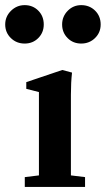

<svg xmlns="http://www.w3.org/2000/svg" viewBox="-81 -736 416 756"><path d="M-60.5 -639.6Q-60.5 -670.9 -37.8 -693.4Q-15.1 -715.8 16.1 -715.8Q48.3 -715.8 69.8 -694.1Q91.3 -672.4 91.3 -639.6Q91.3 -607.9 69.8 -586.2Q48.3 -564.5 16.1 -564.5Q-16.1 -564.5 -38.3 -586.2Q-60.5 -607.9 -60.5 -639.6ZM163.6 -639.6Q163.6 -670.9 185.5 -693.4Q207.5 -715.8 238.8 -715.8Q271.5 -715.8 293.5 -694.1Q315.4 -672.4 315.4 -639.6Q315.4 -607.9 293.2 -586.2Q271 -564.5 238.8 -564.5Q206.5 -564.5 185.1 -586.2Q163.6 -607.9 163.6 -639.6ZM16.6 0V-38.6L72.3 -45.4V-373.5L22.5 -386.2V-412.6L164.1 -460.4L202.6 -450.2Q198.2 -411.6 198.2 -362.3V-45.4L253.9 -38.6V0Z"/></svg>

Font: Elstob 8pt
Style: Bold
Weight: 700
Designer: Peter S. Baker
Version: Version 1.015